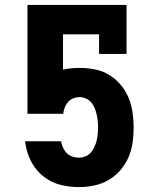

<svg xmlns="http://www.w3.org/2000/svg" viewBox="-20 -755 640 783"><path d="M302 8Q264 8 227.5 -1Q191 -10 161 -32.5Q131 -55 112 -87.5Q93 -120 86 -157L82 -179H229L230 -173Q233 -161 239 -149Q245 -137 254.5 -128.5Q264 -120 276.5 -116Q289 -112 302 -112Q315 -112 328 -117Q341 -122 350 -132.5Q359 -143 365 -155.5Q371 -168 374 -181Q377 -194 378.5 -208Q380 -222 380 -235Q380 -235 380 -235Q380 -235 380 -236Q380 -249 378.5 -262.5Q377 -276 374 -289Q371 -302 366 -314.5Q361 -327 352.5 -337Q344 -347 331 -353Q318 -359 305 -359Q292 -359 279 -354Q266 -349 257.5 -339Q249 -329 244 -316.5Q239 -304 238 -291H92V-735H496V-535H384V-615H237V-471Q254 -475 271 -476.5Q288 -478 305 -478Q336 -478 367 -472Q398 -466 424.5 -450Q451 -434 471.5 -410Q492 -386 504 -357Q516 -328 520.5 -297Q525 -266 525 -235Q525 -235 525 -235Q525 -235 525 -235Q525 -204 520.5 -172.5Q516 -141 503.5 -112.5Q491 -84 470 -60Q449 -36 422 -20.5Q395 -5 364 1.5Q333 8 302 8Z"/></svg>

Font: Iosevka Slab Heavy Extended
Style: Regular
Weight: 900
Width: 7
Monospace: yes
Designer: Belleve Invis
Foundry: Belleve Invis
Version: Version 11.1.0; ttfautohint (v1.8.3)